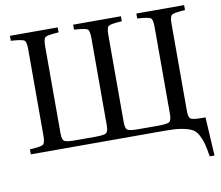

<svg xmlns="http://www.w3.org/2000/svg" viewBox="-91 -803 1270 1104"><g transform="rotate(-10 543.5 -251.0)"><path d="M35 0V-29Q101 -33 113 -42Q125 -51 125 -93V-599Q125 -641 113 -650Q101 -659 35 -663V-692H314V-663Q248 -659 236 -650Q224 -641 224 -599V-90Q224 -52 237 -43.5Q250 -35 304 -35H414Q468 -35 481 -43.5Q494 -52 494 -90V-599Q494 -641 482 -650Q470 -659 404 -663V-692H683V-663Q617 -659 605 -650Q593 -641 593 -599V-90Q593 -52 606 -43.5Q619 -35 673 -35H783Q837 -35 850 -43.5Q863 -52 863 -90V-599Q863 -641 851 -650Q839 -659 773 -663V-692H1052V-663Q986 -659 974 -650Q962 -641 962 -599V-90Q962 -52 975 -43.5Q988 -35 1042 -35H1061L1074 190H1046Q1038 139 1030.5 112Q1023 85 1009 59.5Q995 34 971.5 23Q948 12 912 6Q876 0 820 0Z"/></g></svg>

Font: Linguistics Pro
Style: Regular
Weight: 400
Designer: Stefan Peev, Context Ltd
Foundry: Stefan Peev, Context Ltd
Version: Version 001.000